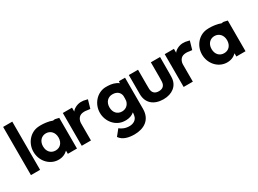

<svg xmlns="http://www.w3.org/2000/svg" viewBox="-46 -1761 3927 2926"><g transform="rotate(-30 1918.0 -297.5)"><path d="M23 0H184V-848H23Z M233 -287C233 -135 341 -4 487 8C568 14 627 -13 672 -56V0H833V-540C813 -546 791 -551 768 -555C760 -556 747 -554 730 -551C669 -576 583 -585 524 -584C510 -584 498 -583 487 -582C342 -570 233 -439 233 -287ZM401 -287C401 -378 459 -438 538 -438C616 -437 674 -378 674 -287V-284C673 -195 618 -136 538 -136C456 -136 401 -196 401 -287Z M917 0H1079V-299C1079 -343 1100 -418 1179 -429C1215 -435 1247 -430 1275 -425C1289 -423 1301 -421 1311 -421L1353 -567C1343 -567 1319 -577 1281 -583C1267 -584 1251 -585 1233 -585C1165 -582 1100 -543 1079 -508V-577H917Z M1407 -296C1407 -142 1519 -8 1667 0C1678 1 1690 1 1701 1C1757 -1 1807 -17 1846 -52C1845 -34 1844 -17 1840 -1C1829 75 1761 104 1704 105C1631 107 1572 80 1533 47L1449 152C1502 232 1607 253 1703 253C1867 252 2007 174 2007 -23V-569H1899C1899 -565 1899 -548 1897 -535C1846 -575 1780 -590 1716 -592H1667C1520 -582 1407 -449 1407 -296ZM1575 -296C1575 -387 1633 -446 1712 -446C1794 -446 1837 -403 1847 -347C1848 -341 1848 -335 1848 -330V-292C1848 -278 1847 -265 1845 -252C1830 -186 1778 -145 1712 -145C1630 -145 1575 -205 1575 -296Z M2077 -239C2077 -83 2183 9 2352 10C2509 10 2614 -75 2624 -208C2626 -226 2626 -244 2626 -264L2627 -575H2465V-313C2465 -285 2464 -258 2463 -233C2458 -167 2421 -132 2352 -132C2283 -132 2246 -167 2240 -233C2239 -258 2238 -285 2239 -313V-575H2077Z M2710 0H2872V-299C2872 -343 2893 -418 2972 -429C3008 -435 3040 -430 3068 -425C3082 -423 3094 -421 3104 -421L3146 -567C3136 -567 3112 -577 3074 -583C3060 -584 3044 -585 3026 -585C2958 -582 2893 -543 2872 -508V-577H2710Z M3199 -287C3199 -135 3307 -4 3453 8C3534 14 3593 -13 3638 -56V0H3799V-540C3779 -546 3757 -551 3734 -555C3726 -556 3713 -554 3696 -551C3635 -576 3549 -585 3490 -584C3476 -584 3464 -583 3453 -582C3308 -570 3199 -439 3199 -287ZM3367 -287C3367 -378 3425 -438 3504 -438C3582 -437 3640 -378 3640 -287V-284C3639 -195 3584 -136 3504 -136C3422 -136 3367 -196 3367 -287Z"/></g></svg>

Font: Rabbid Highway Sign IV
Style: Bd
Weight: 400
Foundry: Cannot Into Space Fonts
Version: Version 0.277